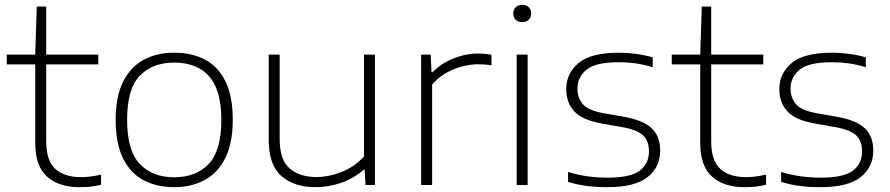

<svg xmlns="http://www.w3.org/2000/svg" viewBox="-20 -767 3688 796"><path d="M310.5 9Q223 9 174.5 -35.2Q126 -79.5 126 -173.5V-500H8V-540.5H126L132.5 -740H171.5V-540.5H387.5V-500H171.5V-181.5Q171.5 -101 209.2 -66.8Q247 -32.5 316.5 -32.5Q351.5 -32.5 399 -43V-1Q373.5 5 353.5 7Q333.5 9 310.5 9Z M702 9Q629.5 9 575 -20Q520.5 -49 490 -110.8Q459.5 -172.5 459.5 -270.5Q459.5 -366.5 490.2 -428Q521 -489.5 575.5 -519Q630 -548.5 702 -548.5Q775.5 -548.5 830 -519.8Q884.5 -491 914.8 -429.5Q945 -368 945 -270.5Q945 -174 914.2 -112.2Q883.5 -50.5 828.8 -20.8Q774 9 702 9ZM702 -32Q791.5 -32 844.5 -86.5Q897.5 -141 897.5 -269.5Q897.5 -356 873.5 -408.2Q849.5 -460.5 805.5 -484Q761.5 -507.5 702 -507.5Q613 -507.5 560 -453.5Q507 -399.5 507 -271Q507 -141.5 560 -86.8Q613 -32 702 -32Z M1287 9Q1201 9 1147.5 -36.5Q1094 -82 1094 -188.5V-540.5H1139.5V-190Q1139.5 -103 1181.5 -68Q1223.5 -33 1291 -33Q1342 -33 1395 -53.5Q1448 -74 1489 -118V-540.5H1534.5V0H1495.5L1492 -63H1487.5Q1446.5 -27.5 1394.8 -9.2Q1343 9 1287 9Z M1726 0V-540.5H1765.5L1769 -467.5H1773.5Q1807.5 -503.5 1858.8 -524.2Q1910 -545 1961 -545Q1977 -545 1989.8 -544Q2002.5 -543 2017.5 -540V-496Q2004 -498.5 1990 -499.5Q1976 -500.5 1960.5 -500.5Q1931.5 -500.5 1897 -491.8Q1862.5 -483 1829.5 -464.5Q1796.5 -446 1771.5 -416V0Z M2122 0V-540.5H2167.5V0ZM2145 -675.5Q2128 -675.5 2118 -685Q2108 -694.5 2108 -711Q2108 -727.5 2118 -737.2Q2128 -747 2145 -747Q2162 -747 2172 -737.2Q2182 -727.5 2182 -711Q2182 -694.5 2172 -685Q2162 -675.5 2145 -675.5Z M2498 9Q2452.5 9 2413 4Q2373.5 -1 2335 -13V-54Q2381.5 -40.5 2420.2 -35.5Q2459 -30.5 2500.5 -30.5Q2593.5 -30.5 2632 -59.2Q2670.5 -88 2670.5 -139Q2670.5 -181 2647 -204.8Q2623.5 -228.5 2559.5 -240L2474.5 -255Q2395 -269 2361.2 -305Q2327.5 -341 2327.5 -398Q2327.5 -462.5 2378.5 -505.5Q2429.5 -548.5 2545 -548.5Q2618 -548.5 2686 -529.5V-488.5Q2646.5 -500 2614 -504.5Q2581.5 -509 2545.5 -509Q2449 -509 2411.5 -478Q2374 -447 2374 -399.5Q2374 -363 2395.5 -336.2Q2417 -309.5 2480.5 -298L2565.5 -283Q2646 -269 2681.5 -235.5Q2717 -202 2717 -143Q2717 -73.5 2664 -32.2Q2611 9 2498 9Z M3067.5 9Q2980 9 2931.5 -35.2Q2883 -79.5 2883 -173.5V-500H2765V-540.5H2883L2889.5 -740H2928.5V-540.5H3144.5V-500H2928.5V-181.5Q2928.5 -101 2966.2 -66.8Q3004 -32.5 3073.5 -32.5Q3108.5 -32.5 3156 -43V-1Q3130.5 5 3110.5 7Q3090.5 9 3067.5 9Z M3381.5 9Q3336 9 3296.5 4Q3257 -1 3218.5 -13V-54Q3265 -40.5 3303.8 -35.5Q3342.5 -30.5 3384 -30.5Q3477 -30.5 3515.5 -59.2Q3554 -88 3554 -139Q3554 -181 3530.5 -204.8Q3507 -228.5 3443 -240L3358 -255Q3278.5 -269 3244.8 -305Q3211 -341 3211 -398Q3211 -462.5 3262 -505.5Q3313 -548.5 3428.5 -548.5Q3501.5 -548.5 3569.5 -529.5V-488.5Q3530 -500 3497.5 -504.5Q3465 -509 3429 -509Q3332.5 -509 3295 -478Q3257.5 -447 3257.5 -399.5Q3257.5 -363 3279 -336.2Q3300.5 -309.5 3364 -298L3449 -283Q3529.5 -269 3565 -235.5Q3600.5 -202 3600.5 -143Q3600.5 -73.5 3547.5 -32.2Q3494.5 9 3381.5 9Z"/></svg>

Font: Encode Sans Expanded ExtraLight
Style: Regular
Weight: 200
Width: 7
Designer: Multiple Designers
Foundry: Impallari Type
Version: Version 3.000; ttfautohint (v1.8.3) -l 8 -r 50 -G 200 -x 14 